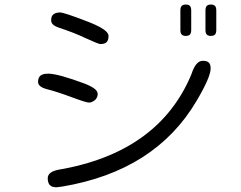

<svg xmlns="http://www.w3.org/2000/svg" viewBox="-20 -794 1040 830"><path d="M759.8 -749V-664.1Q759.8 -650.4 765.6 -644.5Q771.5 -638.7 783.2 -638.7Q794.9 -638.7 800.8 -644.5Q806.6 -650.4 806.6 -664.1V-749Q806.6 -762.7 800.8 -768.6Q794.9 -774.4 783.2 -774.4Q771.5 -774.4 765.6 -768.6Q759.8 -762.7 759.8 -749ZM874 -768.6Q868.2 -762.7 868.2 -749V-664.1Q868.2 -650.4 874 -644.5Q879.9 -638.7 891.6 -638.7Q903.3 -638.7 909.2 -644.5Q915 -650.4 915 -664.1V-749Q915 -762.7 909.2 -768.6Q903.3 -774.4 891.6 -774.4Q879.9 -774.4 874 -768.6ZM241.2 -740.2Q210 -740.2 203.1 -720.7Q201.2 -713.9 201.2 -707Q201.2 -700.2 203.1 -696.3Q208 -683.6 233.4 -674.8Q301.8 -652.3 350.6 -628.9Q401.4 -605.5 413.1 -603.5Q432.6 -603.5 440.9 -611.8Q449.2 -620.1 449.2 -638.7Q449.2 -656.2 412.1 -676.8Q394.5 -686.5 365.2 -698.2Q307.6 -720.7 277.3 -730.5Q247.1 -740.2 241.2 -740.2ZM890.6 -498Q890.6 -515.6 882.8 -523.4Q875 -531.2 856.4 -531.2Q827.1 -531.2 808.6 -476.6Q808.6 -476.6 808.6 -475.6Q668 -133.8 229.5 -59.6Q189.5 -50.8 186.5 -27.3Q186.5 -25.4 186.5 -19Q186.5 -12.7 189 -5.4Q191.4 2 194.3 4.9Q197.3 7.8 199.2 9.3Q201.2 10.7 204.1 12.2Q207 13.7 210 13.7Q215.8 15.6 223.6 15.6L248 12.7Q651.4 -54.7 830.1 -358.4Q890.6 -460.9 890.6 -498ZM151.4 -423.8Q161.1 -414.1 183.6 -408.2Q223.6 -398.4 288.1 -374.5Q352.5 -350.6 364.3 -350.6Q378.9 -350.6 392.6 -363.3Q402.3 -374 402.3 -387.7Q402.3 -396.5 393.6 -406.2Q379.9 -418.9 348.6 -431.6Q230.5 -475.6 188.5 -475.6Q157.2 -475.6 148.4 -459Q144.5 -451.2 144.5 -440.9Q144.5 -430.7 151.4 -423.8Z"/></svg>

Font: FakePearl
Style: ExtraLight
Weight: 300
Version: Version 1.2